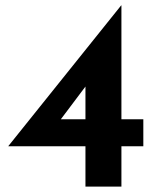

<svg xmlns="http://www.w3.org/2000/svg" viewBox="-20 -690 588 710"><path d="M11 -149V-150L428 -670H429V-249H510V-149H429V0H296V-149ZM296 -370 205 -249H296Z"/></svg>

Font: Reem Kufi SemiBold
Style: Regular
Weight: 600
Designer: Khaled Hosny
Version: Version 1.001